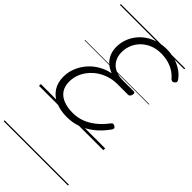

<svg xmlns="http://www.w3.org/2000/svg" viewBox="-377 -1002 1490 1490"><g transform="rotate(45 368.0 -257.5)"><path d="M325 19Q249 19 195 -5.5Q141 -30 112 -75.5Q83 -121 83 -184Q83 -234 101.5 -280.5Q120 -327 153 -365.5Q186 -404 231 -430.5Q276 -457 330 -468Q291 -482 264.5 -506.5Q238 -531 224 -564.5Q210 -598 210 -636Q210 -681 224 -721Q238 -761 264 -794.5Q290 -828 325.5 -852Q361 -876 405.5 -889.5Q450 -903 500 -903Q549 -903 593 -890Q637 -877 671.5 -853.5Q706 -830 728 -799Q736 -788 735.5 -779Q735 -770 724 -762Q714 -754 705 -756Q696 -758 687 -767Q665 -793 635 -811.5Q605 -830 568.5 -839.5Q532 -849 491 -849Q442 -849 401.5 -832.5Q361 -816 331 -787.5Q301 -759 284.5 -720.5Q268 -682 268 -638Q268 -594 287 -560.5Q306 -527 342.5 -508.5Q379 -490 431 -490H548Q558 -490 561.5 -484.5Q565 -479 562 -465Q559 -453 553 -446.5Q547 -440 538 -440H421Q364 -440 313.5 -420.5Q263 -401 224.5 -366Q186 -331 164 -286Q142 -241 142 -189Q142 -139 164.5 -105Q187 -71 230.5 -53.5Q274 -36 334 -36Q384 -36 430 -53Q476 -70 518.5 -103.5Q561 -137 598 -186Q607 -198 616 -199Q625 -200 636 -192Q646 -185 645.5 -176Q645 -167 635 -155Q593 -97 543.5 -58.5Q494 -20 439.5 -0.5Q385 19 325 19ZM0 378H706V388H0ZM0 -20H706V0H0ZM0 -505H706V-500H0ZM0 -898H706V-888H0Z"/></g></svg>

Font: Playwrite DE SAS Guides
Style: Regular
Weight: 400
Designer: Veronika Burian, José Scaglione
Foundry: TypeTogether
Version: Version 1.003